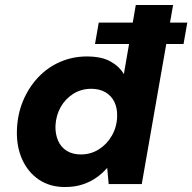

<svg xmlns="http://www.w3.org/2000/svg" viewBox="-20 -740 773 772"><path d="M362 -563 377 -649H733L718 -563ZM241 12Q180 12 136 -18Q92 -48 69 -99.5Q46 -151 48 -216Q50 -280 72.5 -334Q95 -388 133 -428.5Q171 -469 221.5 -491Q272 -513 329 -513Q388 -513 424 -493Q460 -473 478 -442L526 -720H676L550 0H417L411 -65Q393 -44 368.5 -26.5Q344 -9 312.5 1.5Q281 12 241 12ZM305 -119Q345 -119 377.5 -139.5Q410 -160 430 -195Q450 -230 451 -272Q452 -305 440 -330Q428 -355 404 -369Q380 -383 347 -383Q307 -383 275 -363Q243 -343 224 -309.5Q205 -276 203 -234Q202 -201 213.5 -174.5Q225 -148 248.5 -133.5Q272 -119 305 -119Z"/></svg>

Font: DM Sans 17pt Black
Style: Italic
Weight: 900
Italic angle: -10°
Version: Version 4.004;gftools[0.9.30]